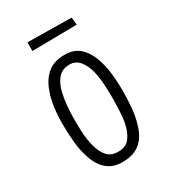

<svg xmlns="http://www.w3.org/2000/svg" viewBox="-165 -745 757 845"><g transform="rotate(-30 213.5 -323.0)"><path d="M208 10Q158 10 128 -17.5Q98 -45 84 -90Q71 -127 66.5 -173Q62 -219 62 -268Q62 -298 64.5 -326.5Q67 -355 72.5 -381Q78 -407 87 -429Q103 -473 135.5 -500Q168 -527 222 -527Q273 -527 303 -496Q333 -465 347 -415Q357 -382 361 -343Q365 -304 365 -263Q365 -217 361 -175Q357 -133 346 -98Q337 -65 319.5 -40.5Q302 -16 275 -3Q248 10 208 10ZM214 -39Q252 -39 271 -62Q290 -85 299 -122Q304 -141 306 -162Q308 -183 309 -206Q310 -229 310 -252Q310 -288 308 -324.5Q306 -361 299 -391Q290 -429 270.5 -454Q251 -479 218 -479Q196 -479 180 -470Q164 -461 153 -444.5Q142 -428 135 -407Q128 -385 124 -358.5Q120 -332 118.5 -304Q117 -276 117 -249Q117 -226 118 -203Q119 -180 122 -158.5Q125 -137 130 -119Q139 -84 158.5 -61.5Q178 -39 214 -39ZM108 -612V-656L331 -653L335 -615Z"/></g></svg>

Font: Truculenta Light
Style: Regular
Weight: 300
Version: Version 1.002